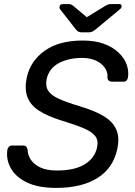

<svg xmlns="http://www.w3.org/2000/svg" viewBox="-20 -908 660 938"><path d="M255 10Q168 10 113 -16Q58 -42 33.5 -85Q9 -128 16 -176Q17 -184 23 -190.5Q29 -197 38 -197H93Q104 -197 108.5 -191Q113 -185 115 -177Q115 -153 129.5 -129.5Q144 -106 175.5 -90.5Q207 -75 259 -75Q345 -75 394 -105.5Q443 -136 454 -187Q462 -222 445 -243.5Q428 -265 387.5 -282Q347 -299 281 -319Q213 -340 171 -367Q129 -394 114 -433.5Q99 -473 111 -530Q129 -611 199 -660.5Q269 -710 384 -710Q445 -710 489 -693.5Q533 -677 561 -649.5Q589 -622 599.5 -590.5Q610 -559 605 -529Q604 -522 599 -515.5Q594 -509 583 -509H526Q520 -509 513 -513Q506 -517 505 -528Q508 -569 473 -597Q438 -625 380 -625Q316 -625 268 -600Q220 -575 208 -522Q201 -488 215 -465.5Q229 -443 266 -426Q303 -409 366 -390Q441 -368 486 -341Q531 -314 548 -275.5Q565 -237 553 -180Q533 -86 455.5 -38Q378 10 255 10ZM380 -750Q372 -750 365 -752.5Q358 -755 350 -765L275 -861Q269 -868 271 -876Q273 -888 287 -888H315Q322 -888 327 -886Q332 -884 336 -881L404 -824L497 -881Q503 -884 508.5 -886Q514 -888 520 -888H563Q575 -888 574 -876Q574 -869 565 -862L448 -765Q436 -755 428.5 -752.5Q421 -750 412 -750Z"/></svg>

Font: Rubik
Style: Italic
Weight: 400
Italic angle: -12°
Designer: Hubert and Fischer
Foundry: Hubert and Fischer
Version: Version 2.300;gftools[0.9.30]